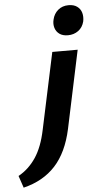

<svg xmlns="http://www.w3.org/2000/svg" viewBox="-190 -705 546 1033"><g transform="rotate(-5 83.5 -188.5)"><path d="M24 -11 112 -424H249L160 -4Q133 121 67.5 192.5Q2 264 -105 290L-127 225Q-71 194 -33 137.5Q5 81 24 -11ZM204 -506Q176 -506 158.5 -518.5Q141 -531 134.5 -552Q128 -573 134 -597Q141 -628 164 -647.5Q187 -667 221 -667Q249 -667 267 -654Q285 -641 291 -619.5Q297 -598 292 -573Q284 -541 260 -523.5Q236 -506 204 -506Z"/></g></svg>

Font: Ysabeau Infant ExtraBold
Style: Italic
Weight: 800
Italic angle: -12°
Designer: Christian Thalmann (Catharsis Fonts)
Version: Version 2.001;gftools[0.9.30]; featfreeze: ss01,ss02,lnum